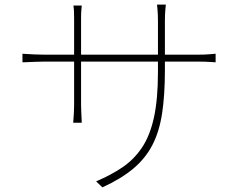

<svg xmlns="http://www.w3.org/2000/svg" viewBox="-20 -780 1040 829"><path d="M692 -477Q692 -370 680 -291Q668 -212 638 -154Q608 -96 555.5 -52Q503 -8 422 29L395 3Q459 -24 508.5 -57.5Q558 -91 592.5 -142Q627 -193 644.5 -272Q662 -351 662 -469V-689Q662 -718 660 -739Q658 -760 658 -760H696Q696 -760 694 -739Q692 -718 692 -689ZM333 -756Q333 -756 331.5 -740Q330 -724 330 -702V-326Q330 -312 331 -294Q332 -276 332.5 -263Q333 -250 333 -250H296Q296 -250 297 -262.5Q298 -275 299 -293Q300 -311 300 -326V-701Q300 -712 299.5 -728.5Q299 -745 297 -756ZM77 -548Q77 -548 92.5 -547Q108 -546 130 -545Q152 -544 169 -544H838Q865 -544 888 -546Q911 -548 911 -548V-511Q911 -511 888 -512.5Q865 -514 838 -514H169Q151 -514 129.5 -513Q108 -512 92.5 -511.5Q77 -511 77 -511Z"/></svg>

Font: Noto Sans SC Thin Thin
Style: Regular
Weight: 250
Version: Version 2.004-H2;hotconv 1.0.118;makeotfexe 2.5.65603